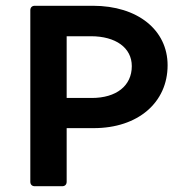

<svg xmlns="http://www.w3.org/2000/svg" viewBox="-20 -645 643 665"><path d="M301.8 -625H100.6C90.8 -625 85 -619.1 85 -609.4V-15.6C85 -5.9 90.8 0 100.6 0H195.3C205.1 0 210.9 -5.9 210.9 -15.6V-201.2H304.7C458 -201.2 560.5 -290 560.5 -418.9C560.5 -541 457 -625 301.8 -625ZM297.9 -305.7H210.9V-519.5H294.9C380.9 -519.5 436.5 -479.5 436.5 -416C436.5 -347.7 382.8 -305.7 297.9 -305.7Z"/></svg>

Font: Ed Sans Neue SemiBold
Style: Regular
Weight: 600
Designer: Stephen Hutchings
Version: Version 1.004;PS 001.004;hotconv 1.0.88;makeotf.lib2.5.64775